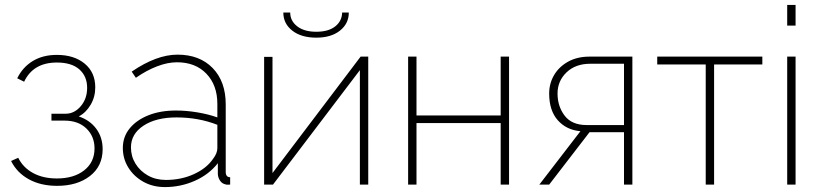

<svg xmlns="http://www.w3.org/2000/svg" viewBox="-20 -750 3334 780"><path d="M212 5Q146 5 97.5 -21.5Q49 -48 25 -96L54 -109Q74 -69 114.5 -47Q155 -25 211 -25Q280 -25 322 -58Q364 -91 364 -147Q364 -196 331 -228Q298 -260 242 -260H189V-288H247Q282 -288 308 -318.5Q334 -349 334 -393Q334 -440 302.5 -468Q271 -496 211 -496Q115 -496 78 -418L50 -432Q72 -477 113 -502Q154 -527 211 -527Q281 -527 324 -491.5Q367 -456 367 -395Q367 -356 348 -324Q329 -292 300 -277Q345 -262 371 -227Q397 -192 397 -144Q397 -75 345.5 -35Q294 5 212 5Z M479 -149Q479 -194 506.5 -228Q534 -262 582.5 -281.5Q631 -301 695 -301Q737 -301 782 -293.5Q827 -286 863 -273V-328Q863 -404 818.5 -450.5Q774 -497 699 -497Q661 -497 618 -480.5Q575 -464 532 -434L515 -459Q616 -528 701 -528Q791 -528 844 -473.5Q897 -419 897 -326V-52Q897 -30 915 -30V0Q900 1 896 -1Q882 -4 874 -16Q866 -28 865 -42V-87Q829 -41 771.5 -15.5Q714 10 650 10Q601 10 562.5 -11.5Q524 -33 501.5 -69Q479 -105 479 -149ZM845 -104Q863 -127 863 -148V-243Q786 -273 697 -273Q614 -273 563 -239.5Q512 -206 512 -151Q512 -115 530.5 -85Q549 -55 581 -37Q613 -19 654 -19Q716 -19 767.5 -42.5Q819 -66 845 -104Z M1053 0V-519H1087V-47L1445 -520H1476V0H1442V-465L1089 0ZM1265 -597Q1204 -597 1167.5 -625.5Q1131 -654 1131 -699H1159Q1159 -665 1187.5 -643Q1216 -621 1265 -621Q1314 -621 1341.5 -642.5Q1369 -664 1370 -699H1397Q1397 -654 1361 -625.5Q1325 -597 1265 -597Z M1638 0V-520H1672V-281H2014V-520H2048V0H2014V-250H1672V0Z M2171 0 2338 -217Q2281 -222 2246 -261.5Q2211 -301 2211 -370Q2211 -411 2231 -445Q2251 -479 2288 -499.5Q2325 -520 2375 -520H2549V0H2515V-213H2375L2211 0ZM2363 -242H2515V-491H2378Q2318 -491 2281.5 -456Q2245 -421 2245 -370Q2245 -318 2274 -280Q2303 -242 2363 -242Z M2847 0V-488H2650V-520H3077V-488H2881V0Z M3178 -646V-730H3212V-646ZM3178 0V-520H3212V0Z"/></svg>

Font: Raleway ExtraLight
Style: Regular
Weight: 200
Designer: Matt McInerney, Pablo Impallari, Rodrigo Fuenzalida
Foundry: Matt McInerney, Pablo Impallari, Rodrigo Fuenzalida
Version: Version 4.026